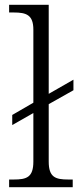

<svg xmlns="http://www.w3.org/2000/svg" viewBox="-20 -780 333 800"><path d="M18 0H283V-32H265C211 -32 183 -41 183 -107V-346L286 -404V-448L183 -389V-760H18V-728H37C90 -728 119 -718 119 -656V-352L31 -301V-259L119 -309V-107C119 -41 91 -32 37 -32H18Z"/></svg>

Font: Noto Serif Devanagari Light
Style: Regular
Weight: 300
Designer: Universal Thirst, Indian Type Foundry and the Monotype Design Team
Foundry: Monotype Imaging Inc.
Version: Version 2.004